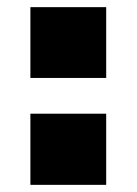

<svg xmlns="http://www.w3.org/2000/svg" viewBox="-20 -517 382 537"><path d="M65 -299V-497H277V-299ZM65 0V-199H277V0Z"/></svg>

Font: Nunito Sans 10pt Expanded Black
Style: Regular
Weight: 900
Width: 7
Designer: Vernon Adams
Foundry: Vernon Adams
Version: Version 3.101;gftools[0.9.27]